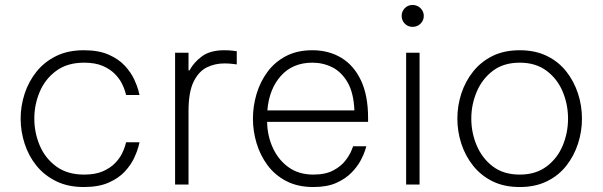

<svg xmlns="http://www.w3.org/2000/svg" viewBox="-20 -742 2423 772"><path d="M317 10Q253 10 205.5 -13.5Q158 -37 126.5 -76Q95 -115 79 -164.5Q63 -214 63 -265Q63 -316 79 -365Q95 -414 126.5 -453.5Q158 -493 205.5 -516.5Q253 -540 317 -540Q377 -540 417.5 -522Q458 -504 482.5 -477Q507 -450 519.5 -423Q532 -396 536.5 -378Q541 -360 541 -360H487Q487 -360 483.5 -373Q480 -386 470.5 -405.5Q461 -425 442 -444.5Q423 -464 393 -477Q363 -490 318 -490Q251 -490 206.5 -457.5Q162 -425 140 -373.5Q118 -322 118 -265Q118 -208 140 -156.5Q162 -105 206.5 -72.5Q251 -40 318 -40Q363 -40 393 -53Q423 -66 442 -85.5Q461 -105 470.5 -124.5Q480 -144 483.5 -157Q487 -170 487 -170H541Q541 -170 536.5 -152Q532 -134 519.5 -107Q507 -80 482.5 -53Q458 -26 417.5 -8Q377 10 317 10Z M684 0V-530H738V-459H742Q759 -491 792 -515.5Q825 -540 882 -540Q902 -540 917 -538Q932 -536 932 -536V-483Q932 -483 916 -485Q900 -487 882 -487Q844 -487 811.5 -471Q779 -455 758.5 -413.5Q738 -372 738 -295V0Z M1240 10Q1177 10 1131 -14Q1085 -38 1055.5 -78Q1026 -118 1011.5 -166.5Q997 -215 997 -265Q997 -315 1011.5 -364Q1026 -413 1055.5 -453Q1085 -493 1130 -516.5Q1175 -540 1236 -540Q1302 -540 1352.5 -509.5Q1403 -479 1431.5 -418.5Q1460 -358 1460 -268V-252H1054Q1055 -195 1077.5 -146.5Q1100 -98 1141 -69Q1182 -40 1240 -40Q1289 -40 1320.5 -57Q1352 -74 1369 -96.5Q1386 -119 1393 -136.5Q1400 -154 1400 -154H1453Q1453 -154 1448 -137.5Q1443 -121 1430 -96.5Q1417 -72 1393 -47.5Q1369 -23 1332 -6.5Q1295 10 1240 10ZM1055 -298H1405Q1402 -369 1377.5 -411Q1353 -453 1316 -471.5Q1279 -490 1236 -490Q1157 -490 1109.5 -437Q1062 -384 1055 -298Z M1639 -634Q1620 -634 1607.5 -647Q1595 -660 1595 -678Q1595 -696 1607.5 -709Q1620 -722 1639 -722Q1658 -722 1671 -709Q1684 -696 1684 -678Q1684 -660 1671 -647Q1658 -634 1639 -634ZM1613 0V-530H1667V0Z M2070 10Q2007 10 1960.5 -13Q1914 -36 1882.5 -75.5Q1851 -115 1835 -164Q1819 -213 1819 -265Q1819 -317 1835 -366Q1851 -415 1882.5 -454.5Q1914 -494 1960.5 -517Q2007 -540 2070 -540Q2132 -540 2179 -517Q2226 -494 2257 -454.5Q2288 -415 2304 -366Q2320 -317 2320 -265Q2320 -213 2304 -164Q2288 -115 2257 -75.5Q2226 -36 2179 -13Q2132 10 2070 10ZM2070 -40Q2134 -40 2177.5 -72.5Q2221 -105 2242.5 -156.5Q2264 -208 2264 -265Q2264 -322 2242.5 -373.5Q2221 -425 2177.5 -457.5Q2134 -490 2070 -490Q2005 -490 1962 -457.5Q1919 -425 1897 -373.5Q1875 -322 1875 -265Q1875 -208 1897 -156.5Q1919 -105 1962 -72.5Q2005 -40 2070 -40Z"/></svg>

Font: Be Vietnam Pro ExtraLight
Style: Regular
Weight: 200
Designer: Lam Bao, Tony Le, Vietanh Nguyen
Foundry: Yellow Type Foundry
Version: Version 1.002; ttfautohint (v1.8.3)